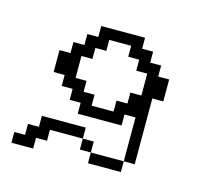

<svg xmlns="http://www.w3.org/2000/svg" viewBox="-57 -353 431 413"><g transform="rotate(15 158.5 -146.0)"><path d="M170.4 0V-23.9H243.7V0ZM146 -23.9V-48.3H170.4V-23.9ZM0 0V-23.9H23.9V-48.3H48.3V-72.8H146V-48.3H72.8V-23.9H48.3V0ZM194.8 -121.6V-146H219.2V-170.4H243.7V-219.2H219.2V-243.7H194.8V-268.1H146V-243.7H121.6V-219.2H97.2V-170.4H121.6V-146H146V-121.6ZM243.7 -23.9V-121.6H219.2V-97.2H121.6V-121.6H97.2V-146H72.8V-170.4H48.3V-219.2H72.8V-243.7H97.2V-268.1H121.6V-292.5H219.2V-268.1H243.7V-243.7H268.1V-219.2H292.5V-170.4H268.1V-23.9Z"/></g></svg>

Font: FS Mondwest Regular
Style: Regular
Weight: 400
Designer: NZWStudios2024
Foundry: https://fontstruct.com
Version: Version 1.0